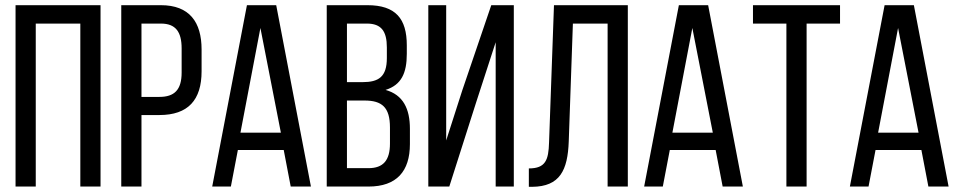

<svg xmlns="http://www.w3.org/2000/svg" viewBox="-20 -720 3702 741"><path d="M290 -629V0H368V-700H40V0H118V-629Z M448 -700V0H526V-276H595C706 -276 758 -334 758 -445V-529C758 -635 711 -700 601 -700ZM526 -346V-629H601C658 -629 681 -597 681 -533V-440C681 -373 653 -346 595 -346Z M1075 -141 1102 0H1180L1046 -700H933L799 0H871L898 -141ZM985 -612 1064 -208H908Z M1241 -700V0H1402C1511 0 1562 -59 1562 -164V-223C1562 -300 1536 -354 1468 -373C1529 -392 1550 -438 1550 -512V-545C1550 -648 1507 -700 1398 -700ZM1319 -403V-629H1396C1452 -629 1473 -599 1473 -537V-496C1473 -423 1441 -403 1379 -403ZM1319 -71V-332H1387C1454 -332 1485 -306 1485 -228V-166C1485 -101 1459 -71 1402 -71Z M1893 -557V0H1963V-700H1876L1764 -371L1702 -178V-700H1633V0H1714L1817 -323Z M2325 -629V0H2403V-700H2118L2099 -170C2097 -103 2086 -70 2021 -70V1H2034C2141 0 2171 -63 2175 -174L2191 -629Z M2742 -141 2769 0H2847L2713 -700H2600L2466 0H2538L2565 -141ZM2652 -612 2731 -208H2575Z M3093 0V-629H3222V-700H2886V-629H3015V0Z M3536 -141 3563 0H3641L3507 -700H3394L3260 0H3332L3359 -141ZM3446 -612 3525 -208H3369Z"/></svg>

Font: VL Bebas Neue Regular
Style: Regular
Weight: 400
Designer: Ryoichi Tsunekawa
Foundry: Ryoichi Tsunekawa
Version: Version 001.003